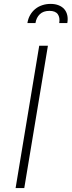

<svg xmlns="http://www.w3.org/2000/svg" viewBox="-20 -961 366 981"><path d="M59.7 0 180.4 -727.3H224.8L104 0ZM120 -843Q123.6 -866.1 134.1 -884.2Q144.5 -902.3 160 -915Q175.4 -927.6 195.5 -934.3Q215.6 -941.1 238.3 -941.1Q262.1 -941.1 279.8 -933.9Q297.6 -926.8 308.6 -914.1Q319.6 -901.3 323.7 -883.2Q327.8 -865.1 323.9 -843H282.7Q287.3 -871.4 275.2 -888.5Q263.1 -905.5 232.6 -905.5Q201.3 -905.5 183.4 -888.3Q165.5 -871.1 161.2 -843Z"/></svg>

Font: Inter P Extra Light
Style: Italic
Weight: 200
Italic angle: 9.39999°
Designer: Rasmus Andersson
Foundry: rsms
Version: Version 3.018;git-588b23468